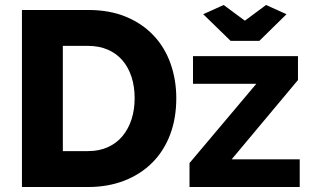

<svg xmlns="http://www.w3.org/2000/svg" viewBox="-20 -750 1250 770"><path d="M877 -730 962 -667 1047 -730 1129 -693 1020 -586H905L795 -693ZM740 -96 1008 -414H754V-525H1175V-429L909 -111H1182V0H740ZM68 0V-710H333Q421 -710 487 -682Q553 -654 597.5 -606Q642 -558 664.5 -493.5Q687 -429 687 -356Q687 -275 662 -209.5Q637 -144 590.5 -97.5Q544 -51 478.5 -25.5Q413 0 333 0ZM520 -356Q520 -403 507.5 -441.5Q495 -480 471 -508Q447 -536 412 -551Q377 -566 333 -566H232V-144H333Q378 -144 413 -160Q448 -176 471.5 -204.5Q495 -233 507.5 -271.5Q520 -310 520 -356Z"/></svg>

Font: Oxford Sans
Style: Regular
Weight: 800
Designer: Matt McInerney, Pablo Impallari, Rodrigo Fuenzalida
Foundry: Matt McInerney, Pablo Impallari, Rodrigo Fuenzalida
Version: Version 3.000g; ttfautohint (v1.5) -l 8 -r 28 -G 28 -x 14 -D